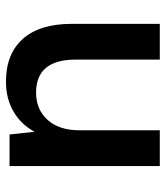

<svg xmlns="http://www.w3.org/2000/svg" viewBox="24 -568 556 644"><g transform="rotate(90 302.0 -246.0)"><path d="M254 12Q161 12 110.5 -44.5Q60 -101 60 -209V-504H180V-221Q180 -89 291 -89Q347 -89 382 -127.5Q417 -166 417 -235V-504H537V0H431L422 -84Q398 -39 354.5 -13.5Q311 12 254 12Z"/></g></svg>

Font: AWOL-DM SemiBold
Style: Regular
Weight: 600
Designer: Colophon Foundry, Jonny Pinhorn, Mikhail Sharanda
Foundry: Colophon Foundry
Version: Version 1.000;Glyphs 3.2.3 (3260)